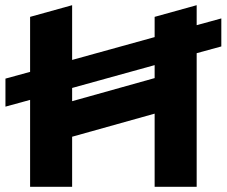

<svg xmlns="http://www.w3.org/2000/svg" viewBox="-20 -720 874 740"><path d="M96 -335V0H258V-193L576 -282V0H738V-515L833 -541V-649L738 -623V-700L576 -655V-577L258 -489V-700L96 -655V-443L1 -417V-309ZM258 -381 576 -469V-419L258 -330Z"/></svg>

Font: Talent SemiBold
Style: Bold
Weight: 700
Designer: Mike Powis
Version: Version 1.001;hotconv 1.0.109;makeotfexe 2.5.65596